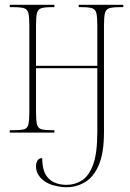

<svg xmlns="http://www.w3.org/2000/svg" viewBox="-20 -556 545 805"><path d="M259 229Q242 229 226.5 226Q211 223 197 219Q166 208 148.5 187.5Q131 167 131 142Q131 126 137.5 116.5Q144 107 157 107Q157 166 184 192.5Q211 219 260 219Q293 219 322.5 201Q352 183 370 135.5Q388 88 388 -2V-270H131V-86Q131 -51 135 -34.5Q139 -18 154 -14Q169 -10 202 -10H208V0H21V-10H36Q67 -10 81 -14Q95 -18 99 -34.5Q103 -51 103 -86V-450Q103 -485 99 -501Q95 -517 81 -521.5Q67 -526 36 -526H21V-536H208V-526H197Q167 -526 153 -521.5Q139 -517 135 -501Q131 -485 131 -450V-280H388V-450Q388 -485 384 -501Q380 -517 366 -521.5Q352 -526 321 -526H310V-536H497V-526H482Q452 -526 438 -521.5Q424 -517 420 -501Q416 -485 416 -450V-4Q416 86 394 136.5Q372 187 336 208Q300 229 259 229Z"/></svg>

Font: Noto Serif Display ExtraCondensed Thin
Style: Regular
Weight: 100
Width: 2
Designer: Monotype Design Team
Foundry: Monotype Imaging Inc.
Version: Version 2.009